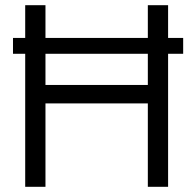

<svg xmlns="http://www.w3.org/2000/svg" viewBox="-20 -719 755 739"><path d="M77 -512H30V-573H77V-699H155V-573H549V-699H627V-573H685V-512H627V0H549V-321H155V0H77ZM549 -392V-512H155V-392Z"/></svg>

Font: Prompt Light
Style: Regular
Weight: 300
Designer: Katatrad Team
Foundry: CadsonDemak
Version: Version 1.001